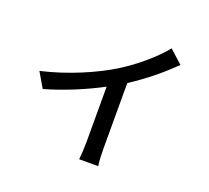

<svg xmlns="http://www.w3.org/2000/svg" viewBox="-137 -965 1275 1173"><g transform="rotate(20 500.0 -378.0)"><path d="M605 -501C706 -566 800 -644 872 -716L787 -793C731 -721 627 -632 526 -569C415 -500 246 -426 75 -387L132 -290C256 -325 389 -381 494 -437V-81C494 -40 491 15 488 37H612C607 15 605 -40 605 -81Z"/></g></svg>

Font: Source Han Sans KR Medium
Style: Regular
Weight: 500
Designer: Ryoko NISHIZUKA (kana & ideographs); Paul D. Hunt (Latin, Greek & Cyrillic); Wenlong ZHANG (bopomofo); Sandoll Communica
Foundry: Adobe Systems Incorporated
Version: Version 1.001;PS 1.001;hotconv 1.0.78;makeotf.lib2.5.61930